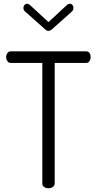

<svg xmlns="http://www.w3.org/2000/svg" viewBox="-20 -1005 517 1025"><path d="M239 0Q226 0 216 -6.5Q206 -13 206 -26V-669H38Q26 -669 19.5 -678.5Q13 -688 13 -700Q13 -712 19.5 -721.5Q26 -731 38 -731H439Q452 -731 458 -722Q464 -713 464 -701Q464 -689 458 -679Q452 -669 439 -669H272V-26Q272 -13 261.5 -6.5Q251 0 239 0ZM239 -840Q228 -840 219 -850L118 -940Q111 -945 108 -950.5Q105 -956 105 -963Q105 -971 110.5 -978Q116 -985 124 -985Q132 -985 139 -979L239 -887L338 -979Q345 -985 353 -985Q362 -985 367 -978Q372 -971 372 -963Q372 -956 369 -950.5Q366 -945 360 -940L259 -850Q248 -840 239 -840Z"/></svg>

Font: Dosis
Style: Regular
Weight: 400
Designer: EdgarTolentino, PabloImpallari, IginoMarini
Foundry: EdgarTolentino, PabloImpallari, IginoMarini
Version: Version 3.001; ttfautohint (v1.8.2)